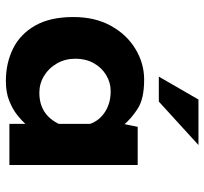

<svg xmlns="http://www.w3.org/2000/svg" viewBox="-41 -643 696 654"><g transform="rotate(90 307.0 -316.0)"><path d="M256 12Q195 12 145.5 -12.5Q96 -37 67 -88Q38 -139 38 -218Q38 -292 68 -346Q98 -400 147 -429.5Q196 -459 251 -459Q316 -459 349.5 -437.5Q383 -416 405 -390L399 -373L412 -437H542V0H402V-95L413 -65Q411 -65 401 -53.5Q391 -42 371.5 -26.5Q352 -11 323.5 0.5Q295 12 256 12ZM296 -102Q321 -102 341 -109.5Q361 -117 376 -131.5Q391 -146 402 -168V-275Q394 -297 378 -312.5Q362 -328 340 -336.5Q318 -345 291 -345Q261 -345 235.5 -329.5Q210 -314 195 -287Q180 -260 180 -225Q180 -190 196 -162Q212 -134 238.5 -118Q265 -102 296 -102ZM474 -644 326 -509H241L319 -644Z"/></g></svg>

Font: Josefin Sans Thin
Style: Bold
Weight: 700
Version: Version 2.000